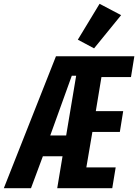

<svg xmlns="http://www.w3.org/2000/svg" viewBox="-23 -996 731 1016"><path d="M279.8 0H571L589.1 -110.1H433.9L465.9 -297.9H611.2L628.9 -408H484L513.8 -588.1H670.1L687.9 -698.2H273.1L-2.8 0H141L203.8 -169H307.9ZM242.9 -279.1 356.9 -595.2H380L327.1 -279.1ZM388.8 -785.9 474.8 -740.1 617.9 -915.8 503.9 -975.9Z"/></svg>

Font: Margiela Mono Italic Bold It
Style: Regular
Weight: 700
Designer: Mike Abbink, Paul van der Laan, Pieter van Rosmalen
Foundry: Bold Monday
Version: Version 2.003 2021